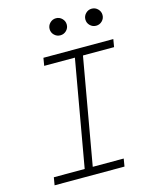

<svg xmlns="http://www.w3.org/2000/svg" viewBox="-129 -971 844 1056"><g transform="rotate(-15 293.0 -443.0)"><path d="M48.3 0 55.7 -43.9H231.4L337.9 -649.4H163.1L170.4 -693.4H568.4L561 -649.4H383.8L277.3 -43.9H453.6L446.3 0ZM293 -788.6Q272.9 -788.6 258.5 -802.7Q244.1 -816.9 244.1 -836.9Q244.1 -856.9 258.5 -871.3Q272.9 -885.7 293 -885.7Q313 -885.7 327.4 -871.3Q341.8 -856.9 341.8 -836.9Q341.8 -816.9 327.4 -802.7Q313 -788.6 293 -788.6ZM496.6 -788.6Q476.6 -788.6 462.2 -802.7Q447.8 -816.9 447.8 -836.9Q447.8 -856.9 462.2 -871.3Q476.6 -885.7 496.6 -885.7Q516.6 -885.7 531 -871.3Q545.4 -856.9 545.4 -836.9Q545.4 -816.9 531 -802.7Q516.6 -788.6 496.6 -788.6Z"/></g></svg>

Font: Cascadia Code ExtraLight
Style: Italic
Weight: 200
Italic angle: -10°
Monospace: yes
Designer: Aaron Bell
Foundry: Saja Typeworks
Version: Version 2404.023; ttfautohint (v1.8.4)